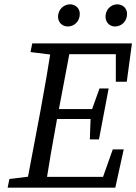

<svg xmlns="http://www.w3.org/2000/svg" viewBox="-20 -871 632 891"><path d="M15.5 0H142.2L152.3 -55.4H146.1L23.6 -40.4L15.5 0ZM100.3 0H190.1C206.1 -103 224.1 -207 243.1 -310L311.1 -669.7H221.3C205.3 -566.7 187.3 -462.7 168.3 -359.7L100.3 0ZM121.6 -629.3 243.1 -614.3H255.2L266.2 -669.7H129.7L121.6 -629.3ZM142.2 0H515.1L554.1 -177.8H503.4L440.4 0L496.1 -50.2H152.2L142.2 0ZM204.1 -318.7H428.8L436.9 -365H213.2L204.1 -318.7ZM256.2 -619.5H550.3L517.6 -669.7L517.5 -491.8H568.3L592.3 -669.7H266.2L256.2 -619.5ZM396.9 -224.2H439.3L484.2 -460.6H441.8L403.9 -354.9L400.9 -334.9L396.9 -224.2ZM294.8 -748.1C325 -748.1 350.3 -772.2 350.3 -806.6C350.3 -831.8 331.1 -850.9 304.8 -850.9C276.7 -850.9 249.4 -827.8 249.4 -793.5C249.4 -765.2 270.6 -748.1 294.8 -748.1ZM513.2 -748.1C544.3 -748.1 569.6 -772.2 569.6 -806.6C569.6 -831.8 550.4 -850.9 524.2 -850.9C496 -850.9 469.7 -827.8 469.7 -793.5C469.7 -765.2 491 -748.1 513.2 -748.1Z"/></svg>

Font: Source Serif Variable
Style: Italic
Weight: 389
Italic angle: -12°
Designer: Frank Grießhammer
Foundry: Adobe Systems Incorporated
Version: Version 3.001;hotconv 1.0.111;makeotfexe 2.5.65597